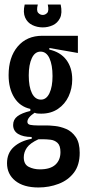

<svg xmlns="http://www.w3.org/2000/svg" viewBox="-20 -686 377 848"><path d="M150 142Q84 142 47.5 112.5Q11 83 11 35Q11 -10 41 -37Q71 -64 120 -73V-81Q82 -81 60 -94.5Q38 -108 38 -134Q38 -158 57 -172.5Q76 -187 114 -196V-205Q68 -215 43 -255Q18 -295 18 -354Q18 -433 58 -480.5Q98 -528 167 -528H324V-452L198 -474V-467Q247 -456 273 -421.5Q299 -387 299 -335Q299 -295 283 -260.5Q267 -226 236 -205Q205 -184 162 -184Q156 -184 147.5 -184.5Q139 -185 133 -188Q101 -167 101 -148Q101 -137 114 -134.5Q127 -132 145 -132H186Q199 -132 223 -129.5Q247 -127 272 -116.5Q297 -106 314.5 -81Q332 -56 332 -11Q332 43 306.5 76.5Q281 110 239 126Q197 142 150 142ZM161 -246Q185 -246 198.5 -274.5Q212 -303 212 -350Q212 -399 198.5 -428.5Q185 -458 159 -458Q134 -458 120.5 -429Q107 -400 107 -353Q107 -303 121 -274.5Q135 -246 161 -246ZM156 62Q202 62 224.5 41.5Q247 21 247 -14Q247 -43 234 -55Q221 -67 202.5 -69Q184 -71 169 -71H150Q113 -54 99 -34Q85 -14 85 9Q85 40 107 51Q129 62 156 62ZM89 -666H147Q140 -639 148.5 -629.5Q157 -620 169 -620Q180 -620 188.5 -629Q197 -638 191 -666H248Q256 -628 245 -606Q234 -584 213 -574.5Q192 -565 169 -565Q144 -565 122.5 -575.5Q101 -586 91 -608.5Q81 -631 89 -666Z"/></svg>

Font: Bricolage Grotesque 96pt Condensed
Style: Regular
Weight: 400
Width: 3
Designer: Mathieu Triay
Foundry: Atelier Triay
Version: Version 1.001; ttfautohint (v1.8.4.7-5d5b);gftools[0.9.33.de